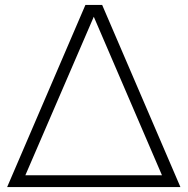

<svg xmlns="http://www.w3.org/2000/svg" viewBox="-20 -760 762 780"><path d="M327 -740H395L713 0H9ZM638 -48 361 -692 83 -48Z"/></svg>

Font: Encode Sans Wide
Style: ExtraLight
Weight: 200
Designer: Pablo Impallari, Andres Torresi
Foundry: Pablo Impallari, Andres Torresi
Version: Version 1.000; ttfautohint (v1.00) -l 8 -r 50 -G 200 -x 14 -